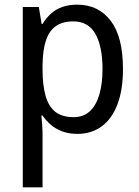

<svg xmlns="http://www.w3.org/2000/svg" viewBox="-20 -566 599 826"><path d="M312 -546Q403 -546 456 -477Q509 -408 509 -269Q509 -179 485 -116.5Q461 -54 417 -22Q373 10 313 10Q277 10 248.5 -0.5Q220 -11 199 -29Q178 -47 163 -69H158Q160 -51 161.5 -28Q163 -5 163 13V240H78V-536H147L159 -463H163Q179 -489 199.5 -507.5Q220 -526 248 -536Q276 -546 312 -546ZM295 -474Q249 -474 220 -453.5Q191 -433 177.5 -391.5Q164 -350 163 -286V-268Q163 -200 176 -154Q189 -108 218 -85Q247 -62 297 -62Q339 -62 366.5 -87.5Q394 -113 407.5 -159.5Q421 -206 421 -269Q421 -366 390.5 -420Q360 -474 295 -474Z"/></svg>

Font: Noto Sans Devanagari SemiCondensed
Style: Regular
Weight: 400
Width: 4
Designer: Jelle Bosma - Monotype Design Team
Foundry: Monotype Imaging Inc.
Version: Version 2.006